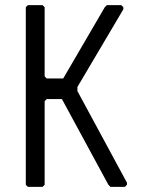

<svg xmlns="http://www.w3.org/2000/svg" viewBox="-20 -724 552 744"><path d="M88 0 80 -8V-696L88 -704H145L153 -696V-428L161 -420H225L386 -696L394 -704H450L458 -696V-688L280 -387V-371L472 -16V-8L464 0H408L400 -8L220 -340H161L153 -332V-8L145 0Z"/></svg>

Font: Hasubi Mono
Style: Regular
Weight: 400
Designer: Eli Heuer
Foundry: Eli Heuer
Version: Version 1.000